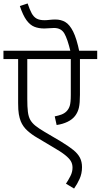

<svg xmlns="http://www.w3.org/2000/svg" viewBox="-20 -916 583 1112"><path d="M543 -574H443V-367Q443 -319 437 -292.5Q431 -266 415 -245Q399 -224 371 -210.5Q343 -197 308 -192L297 -242Q318 -246 335.5 -252.5Q353 -259 365 -271Q378 -284 384 -303Q390 -322 390 -366V-574H138V-342Q138 -297 141.5 -268.5Q145 -240 155.5 -221.5Q166 -203 185.5 -187.5Q205 -172 237 -153L332 -97Q378 -69 404.5 -47.5Q431 -26 443 -2.5Q455 21 455 52Q455 89 441 120Q427 151 409 176L362 148Q376 127 388 103.5Q400 80 400 55Q400 34 390.5 17.5Q381 1 356.5 -18.5Q332 -38 285 -65L196 -118Q166 -135 139.5 -158.5Q113 -182 100 -214Q93 -232 89 -255Q85 -278 85 -319V-574H0V-622H543ZM389 -615Q371 -691 352.5 -722.5Q334 -754 293 -754Q278 -754 264.5 -752.5Q251 -751 237 -751Q204 -751 179 -761Q154 -771 133.5 -799Q113 -827 95 -881L140 -896Q152 -860 163.5 -839Q175 -818 192 -808.5Q209 -799 238 -799Q251 -799 267 -801Q283 -803 301 -803Q333 -803 358 -788.5Q383 -774 403.5 -733.5Q424 -693 440 -615Z"/></svg>

Font: Noto Sans Light
Style: Italic
Weight: 300
Italic angle: -12°
Designer: Monotype Design Team
Foundry: Monotype Imaging Inc.
Version: Version 2.013; ttfautohint (v1.8.4.7-5d5b)